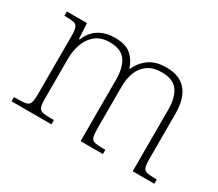

<svg xmlns="http://www.w3.org/2000/svg" viewBox="-103 -759 1107 976"><g transform="rotate(30 451.0 -271.5)"><path d="M36 0V-25H57Q90 -25 106.5 -29Q123 -33 128.5 -48.5Q134 -64 134 -98V-439Q134 -472 128.5 -487.5Q123 -503 108 -507Q93 -511 65 -511H51V-536H169L174 -446H179Q200 -497 239.5 -520Q279 -543 330 -543Q394 -543 426 -515Q458 -487 471 -444H475Q494 -488 532.5 -515.5Q571 -543 633 -543Q789 -543 789 -359V-98Q789 -64 794 -48.5Q799 -33 815.5 -29Q832 -25 866 -25H874V0H747V-361Q747 -433 719 -471.5Q691 -510 625 -510Q575 -510 543.5 -488Q512 -466 497.5 -428.5Q483 -391 483 -346V-98Q483 -64 488 -48.5Q493 -33 509.5 -29Q526 -25 560 -25H572V0H441V-361Q441 -432 413.5 -471Q386 -510 318 -510Q269 -510 237.5 -485Q206 -460 191 -419Q176 -378 176 -331V-97Q176 -63 181.5 -48Q187 -33 203.5 -29Q220 -25 254 -25H270V0Z"/></g></svg>

Font: Noto Serif ExtraLight
Style: Regular
Weight: 200
Designer: Monotype Design Team
Foundry: Monotype Imaging Inc.
Version: Version 2.015; ttfautohint (v1.8.4.7-5d5b)